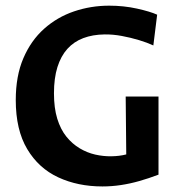

<svg xmlns="http://www.w3.org/2000/svg" viewBox="-20 -647 637 681"><path d="M343.3 14.3Q256.1 14.3 186.6 -18Q117 -50.3 76.5 -118.3Q35.9 -186.3 35.9 -292.1Q35.9 -377.6 62.9 -440.5Q89.9 -503.5 136.5 -545Q183.1 -586.5 242.8 -606.7Q302.5 -626.9 367.3 -626.9Q419 -626.9 465.9 -616.5Q512.8 -606.1 537.4 -594.9L523.9 -485.8Q503 -495.6 473.4 -504.6Q443.7 -513.6 411.8 -519.5Q379.8 -525.4 350.8 -524.9Q308.7 -524.4 275.4 -511.8Q242 -499.2 219 -473.7Q196 -448.2 183.7 -409.1Q171.4 -369.9 171.4 -316Q171.4 -264.1 183.1 -225.9Q194.9 -187.8 215.6 -162.2Q236.4 -136.6 262.8 -120.9Q289.2 -105.2 317.9 -98.7Q346.7 -92.2 375.2 -92.7Q403.8 -93.1 427.8 -99.3L425.8 -304.6H542.2V-27.5Q507.3 -14.3 474.3 -4.9Q441.3 4.5 408.7 9.4Q376.1 14.3 343.3 14.3Z"/></svg>

Font: Ancizar Sans Thin
Style: Regular
Weight: 100
Designer: Cesar Puertas, Viviana Monsalve, Julian Moncada, Julian Prieto, Jose Castro, Mariel Hernandez, Felipe Aragon, Sara Alarc
Version: Version 8.100